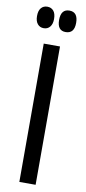

<svg xmlns="http://www.w3.org/2000/svg" viewBox="-100 -939 436 976"><g transform="rotate(10 118.5 -451.0)"><path d="M62 -791Q42 -791 30 -805.5Q18 -820 18 -846Q18 -874 30 -888Q42 -902 62 -902Q82 -902 94 -888Q106 -874 106 -846Q106 -820 94 -805.5Q82 -791 62 -791ZM175 -791Q132 -791 132 -846Q132 -902 176 -902Q220 -902 220 -846Q220 -791 175 -791ZM76 0V-714H160V0Z"/></g></svg>

Font: Noto Sans ExtraCondensed
Style: Regular
Weight: 400
Width: 2
Designer: Monotype Design Team
Foundry: Monotype Imaging Inc.
Version: Version 2.013; ttfautohint (v1.8.4.7-5d5b)